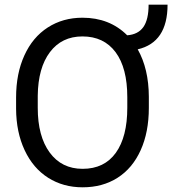

<svg xmlns="http://www.w3.org/2000/svg" viewBox="-20 -797 742 827"><path d="M621.1 -332.5Q621.1 -228 585.9 -150.1Q550.8 -72.3 486.3 -31.2Q421.9 9.8 335.9 9.8Q252.4 9.8 187.5 -31.2Q122.6 -72.3 86.2 -149.9Q49.8 -227.5 49.3 -328.6V-377.4Q49.3 -480 85 -558.3Q120.6 -636.7 185.8 -678.7Q251 -720.7 335 -720.7Q452.1 -720.7 527.8 -645Q574.7 -648.4 597.4 -680.4Q620.1 -712.4 620.1 -776.9H701.7Q701.7 -614.3 573.2 -584.5Q620.6 -500.5 621.1 -380.4ZM528.3 -378.4Q528.3 -504.4 477.8 -572.3Q427.2 -640.1 335 -640.1Q246.1 -640.1 195.1 -572.5Q144 -504.9 142.6 -384.8V-332.5Q142.6 -210 194.1 -139.9Q245.6 -69.8 335.9 -69.8Q429.2 -69.8 478.8 -138.7Q528.3 -207.5 528.3 -333Z"/></svg>

Font: Noboto
Style: Regular
Weight: 400
Designer: Google
Version: Version 2.001101; 2014